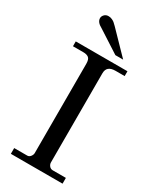

<svg xmlns="http://www.w3.org/2000/svg" viewBox="-234 -1001 875 1068"><g transform="rotate(30 203.5 -467.5)"><path d="M38 -37H122Q134 -37 142.5 -48Q151 -59 151 -70V-643Q151 -672 139 -681.5Q127 -691 105 -691H38V-722H370V-691H312Q255 -691 255 -643V-70Q255 -58 263.5 -47.5Q272 -37 286 -37H370V0H38ZM183 -904 317 -766H304Q292 -766 280 -766H267L126 -857Q90 -876 90 -902Q90 -914 100 -924.5Q110 -935 126 -935Q139 -935 149.5 -930Q160 -925 165.5 -920.5Q171 -916 183 -904Z"/></g></svg>

Font: Academico
Style: Regular
Weight: 400
Foundry: Steinberg Media Technologies GmbH
Version: Version 0.902